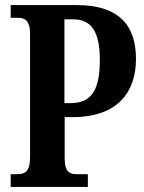

<svg xmlns="http://www.w3.org/2000/svg" viewBox="-20 -734 564 754"><path d="M22 0H325V-50H282C256 -50 234 -57 234 -111V-274H264C446 -274 514 -376 514 -503C514 -640 441 -714 282 -714H22V-664H50C75 -664 98 -656 98 -602V-116C98 -58 76 -50 47 -50H22ZM256 -329H233V-658H268C340 -658 372 -608 372 -499C372 -376 337 -329 256 -329Z"/></svg>

Font: Noto Serif Georgian ExtraCondensed Bold
Style: Regular
Weight: 700
Width: 2
Designer: Monotype Design Team, Akaki Razmadze
Foundry: Google LLC
Version: Version 2.003